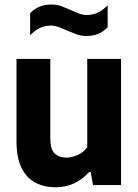

<svg xmlns="http://www.w3.org/2000/svg" viewBox="-20 -802 600 832"><path d="M221 9.5Q172.5 9.5 134.2 -10Q96 -29.5 73.8 -73.5Q51.5 -117.5 51.5 -191.5V-546.5H198V-202Q198 -155 217.2 -137Q236.5 -119 267 -119Q289.5 -119 315.2 -129.8Q341 -140.5 358 -164V-546.5H504.5V0H383L373 -56.5H366Q307.5 9.5 221 9.5ZM354 -646Q330.5 -646 310 -653.8Q289.5 -661.5 270 -670Q252.5 -678 235.5 -684.5Q218.5 -691 201 -691Q174.5 -691 153.2 -681Q132 -671 110.5 -649V-744.5Q146 -782.5 203 -782.5Q226.5 -782.5 247 -774.8Q267.5 -767 287 -758Q304.5 -750 321.5 -743.5Q338.5 -737 356 -737Q382.5 -737 403.8 -747.2Q425 -757.5 446.5 -779V-684Q411 -646 354 -646Z"/></svg>

Font: Encode Sans Semi Condensed
Style: Bold
Weight: 700
Width: 4
Designer: Multiple Designers
Foundry: Impallari Type
Version: Version 3.000; ttfautohint (v1.8.3) -l 8 -r 50 -G 200 -x 14 